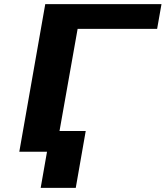

<svg xmlns="http://www.w3.org/2000/svg" viewBox="-20 -731 798 925"><path d="M737 -592 758 -711H198L73 0H249L354 -592ZM345 174 393 -100H224L176 174Z"/></svg>

Font: Asimov
Style: XWidIt
Weight: 500
Designer: Google
Version: Version 2.000980; 2014